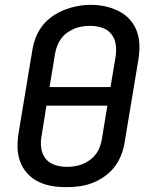

<svg xmlns="http://www.w3.org/2000/svg" viewBox="-20 -766 640 794"><path d="M254 8Q223 8 193.5 3Q164 -2 138 -15Q112 -28 92.5 -49.5Q73 -71 63 -98.5Q53 -126 52.5 -156.5Q52 -187 57 -217L114 -560Q118 -586 128.5 -612.5Q139 -639 156.5 -661Q174 -683 198 -699.5Q222 -716 248.5 -726Q275 -736 302 -741Q329 -746 356 -746Q387 -746 416 -739.5Q445 -733 471 -720Q497 -707 516.5 -685.5Q536 -664 546 -636.5Q556 -609 556.5 -578.5Q557 -548 552 -518L495 -175Q491 -149 480.5 -123Q470 -97 452.5 -74.5Q435 -52 411 -35.5Q387 -19 361 -9Q335 1 307.5 4.5Q280 8 254 8ZM185 -406H437L458 -531Q462 -557 458.5 -582Q455 -607 440 -625.5Q425 -644 401.5 -651.5Q378 -659 352 -659Q336 -659 319.5 -656.5Q303 -654 287.5 -647.5Q272 -641 258 -631Q244 -621 233.5 -607Q223 -593 217 -577.5Q211 -562 208 -546ZM256 -76Q272 -76 288.5 -78.5Q305 -81 320.5 -87Q336 -93 350.5 -103.5Q365 -114 375.5 -127.5Q386 -141 392 -157Q398 -173 401 -189L424 -329H172L152 -204Q147 -179 150.5 -153.5Q154 -128 168.5 -110Q183 -92 206.5 -84Q230 -76 256 -76Z"/></svg>

Font: Iosevka Curly Medium Extended
Style: Italic
Weight: 500
Width: 7
Italic angle: -9°
Monospace: yes
Designer: Belleve Invis
Foundry: Belleve Invis
Version: Version 11.1.0; ttfautohint (v1.8.3)